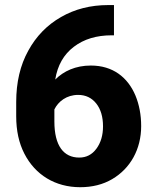

<svg xmlns="http://www.w3.org/2000/svg" viewBox="-20 -740 617 769"><path d="M413.1 -719.7C342.8 -719.7 279.8 -703.6 224.6 -671.9C168.9 -640.1 125 -595.2 93.3 -537.1C61 -479 44.9 -410.2 44.9 -331.5V-274.4C44.9 -216.8 55.7 -167 77.6 -124.5C121.1 -39.6 201.2 9.8 301.3 9.8C349.6 9.8 392.6 -1 429.2 -22.5C502.4 -65.4 545.4 -142.6 545.4 -234.9C545.4 -279.8 537.6 -320.8 522.5 -357.4C491.7 -430.7 431.6 -477.5 343.8 -477.5C282.7 -477.5 234.9 -455.1 201.2 -421.4C210.4 -478.5 235.4 -522 275.9 -552.7C316.4 -583.5 366.7 -598.6 427.7 -598.6H436.5V-719.7ZM197.8 -301.8C213.4 -333.5 246.6 -359.9 293 -359.9C323.2 -359.9 347.7 -348.1 365.7 -325.2C383.8 -302.2 392.6 -271.5 392.6 -233.9C392.6 -198.2 383.8 -168.5 366.2 -144.5C348.6 -120.6 325.7 -108.9 297.4 -108.9C234.9 -108.9 197.8 -156.2 197.8 -253.4Z"/></svg>

Font: Vazirmatn ExtraBold
Style: Regular
Weight: 800
Designer: Saber Rastikerdar
Foundry: Saber Rastikerdar
Version: Version 33.003